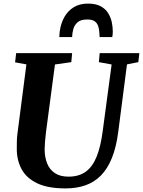

<svg xmlns="http://www.w3.org/2000/svg" viewBox="-20 -1039 796 1069"><path d="M687 -680.5 638.5 -306Q627.5 -220 603.2 -159.8Q579 -99.5 542 -62Q505 -24.5 455.5 -7.2Q406 10 345.5 10Q246 10 186.5 -18.8Q127 -47.5 100.2 -97.2Q73.5 -147 73.5 -209Q73.5 -228 73.8 -248.2Q74 -268.5 76.5 -290L127 -680.5L64 -692L70 -743H381.5L377 -693L286 -680L236 -303Q232.5 -274.5 230.5 -249Q228.5 -223.5 228.5 -205.5Q229 -162.5 242.8 -128.5Q256.5 -94.5 285.8 -75Q315 -55.5 361 -55.5Q420 -55.5 458 -83.5Q496 -111.5 518.2 -167.2Q540.5 -223 551.5 -306.5L601.5 -680L530.5 -693L535 -743H756L750 -693ZM470 -1019Q513.5 -1019 540.8 -1004Q568 -989 582.5 -965.2Q597 -941.5 602.5 -914.8Q608 -888 608 -863.5Q608 -856 607.2 -847.8Q606.5 -839.5 605 -832.5H534.5Q534.5 -837.5 534.2 -842.2Q534 -847 533.5 -851.5Q533 -874.5 527.2 -892.2Q521.5 -910 507.5 -920.2Q493.5 -930.5 465.5 -930.5Q429.5 -930.5 411.8 -914.8Q394 -899 388 -876.2Q382 -853.5 381.5 -832.5H310.5Q310.5 -841 311 -848.2Q311.5 -855.5 312.5 -863.5Q318.5 -908.5 338 -943.5Q357.5 -978.5 390.5 -998.8Q423.5 -1019 470 -1019Z"/></svg>

Font: Merriweather 20pt ExtraBold
Style: Italic
Weight: 800
Italic angle: -7.8°
Version: Version 2.101